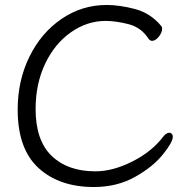

<svg xmlns="http://www.w3.org/2000/svg" viewBox="-20 -733 743 771"><path d="M357 18Q218 18 134.5 -58.5Q51 -135 51 -293Q51 -409 98 -505Q145 -601 227 -657Q309 -713 408 -713Q461 -713 523 -696.5Q585 -680 628 -628Q631 -624 631 -617Q631 -602 617.5 -585.5Q604 -569 591 -569Q582 -569 576 -578Q547 -623 496 -636Q445 -649 404 -649Q330 -649 265 -603.5Q200 -558 161.5 -477.5Q123 -397 123 -295Q123 -169 187.5 -107Q252 -45 363 -45Q433 -45 511.5 -84.5Q590 -124 636 -185Q648 -200 660 -200Q666 -200 670 -195.5Q674 -191 674 -184Q674 -162 633.5 -112Q593 -62 521 -22Q449 18 357 18Z"/></svg>

Font: Iansui 0.93
Style: Regular
Weight: 400
Designer: But Ko / Fontworks Inc.
Foundry: zi-hi.com / Fontworks Inc.
Version: Version 0.931